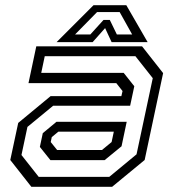

<svg xmlns="http://www.w3.org/2000/svg" viewBox="-20 -718 666 738"><path d="M100.5 0 19.5 -103 50 -245.5 174.5 -348.5H446.5L451 -368L427 -398.5H89.5L119.5 -540H526L607 -437L536 -103L411 0ZM173.8 -102.5 133.2 -153.2 144.5 -206.2 197 -249.8H467L447.2 -155.8L382.2 -102.5ZM128.8 -38.2H400L504.8 -124.8L567.2 -417.5L500.5 -502H152L138.5 -437.8H455.5L496.2 -386.5L480.2 -311.5H184.2L85.5 -230.2L62.5 -122.2ZM199.5 -141.5H372L409 -172L417.5 -212H204.5L179 -191L175 -172ZM339.5 -698H465.5L547.5 -556H409L384 -610L336 -556H197.5ZM353 -671.5 268.5 -585.5H327.2L378 -641.5H402L429.2 -585.5H488L440 -671.5Z"/></svg>

Font: Tourney Thin
Style: Italic
Weight: 100
Italic angle: -12°
Designer: Tyler Finck
Foundry: Etcetera Type Co
Version: Version 1.015